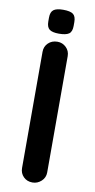

<svg xmlns="http://www.w3.org/2000/svg" viewBox="-96 -900 466 940"><g transform="rotate(10 137.5 -429.5)"><path d="M137 0Q110 0 92.5 -17.5Q75 -35 75 -61V-639Q75 -665 93 -682.5Q111 -700 139 -700Q164 -700 182 -682.5Q200 -665 200 -639V-61Q200 -35 181 -17.5Q162 0 137 0ZM77 -790V-809Q77 -837 91.5 -848Q106 -859 139 -859Q175 -859 189 -848Q203 -837 203 -809V-790Q203 -761 188 -750.5Q173 -740 138 -740Q105 -740 91 -751Q77 -762 77 -790Z"/></g></svg>

Font: Quicksand
Style: Bold
Weight: 700
Version: Version 3.000